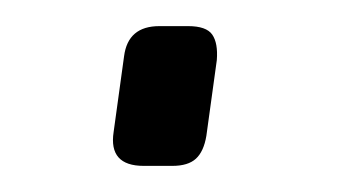

<svg xmlns="http://www.w3.org/2000/svg" viewBox="-20 -331 263 147"><path d="M124 -311Q138 -311 142.5 -304.5Q147 -298 146 -285L138 -227Q136 -215 130 -209.5Q124 -204 112 -204H90Q63 -204 67 -230L75 -288Q78 -311 102 -311Z"/></svg>

Font: Exo 2 Light
Style: Italic
Weight: 300
Italic angle: -8°
Designer: Natanael Gama
Foundry: Natanael Gama
Version: Version 2.010